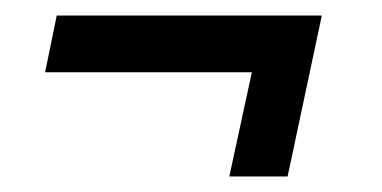

<svg xmlns="http://www.w3.org/2000/svg" viewBox="-20 -306 491 247"><path d="M275 -79 304 -213H38L53 -286H394L350 -79Z"/></svg>

Font: Saira ExtraCondensed Medium
Style: Italic
Weight: 500
Width: 2
Italic angle: -12°
Designer: Hector Gatti with collaboration of the Omnibus-Type team
Foundry: Omnibus-Type
Version: Version 1.101